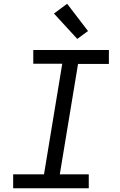

<svg xmlns="http://www.w3.org/2000/svg" viewBox="-20 -1001 640 1021"><path d="M50 0V-74H214L311 -662H157V-735H559V-661H395L298 -74H452V0ZM391 -794 267 -929 337 -981 448 -836Z"/></svg>

Font: Iosevka Curly Extended
Style: Italic
Weight: 400
Width: 7
Italic angle: -9°
Monospace: yes
Designer: Belleve Invis
Foundry: Belleve Invis
Version: Version 11.1.0; ttfautohint (v1.8.3)